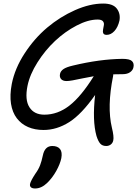

<svg xmlns="http://www.w3.org/2000/svg" viewBox="-20 -694 790 1090"><path d="M357.9 -233.9Q336.9 -233.9 326.9 -245.1Q316.9 -256.3 320.8 -274.9Q324.2 -290.5 340.3 -301.8Q356.4 -313 394 -321.8Q546.4 -358.4 674.8 -359.9Q716.3 -359.9 729.2 -347.2Q742.2 -334.5 737.8 -313Q734.9 -295.9 719 -284.4Q703.1 -272.9 676.8 -272.9Q640.1 -272.9 623 -272Q623 -270 622.6 -266.8Q622.1 -263.7 622.1 -262.2Q586.9 -87.9 615.2 30.8Q627.9 82 623 103Q620.1 117.7 609.1 126.2Q598.1 134.8 583 134.8Q561.5 134.8 549.6 121.8Q537.6 108.9 527.8 78.1Q503.4 -9.3 520 -154.8Q442.9 -44.9 372.6 -0.5Q302.2 43.9 227.1 43.9Q177.7 43.9 139.2 27.1Q100.6 10.3 75.4 -22.7Q50.3 -55.7 42.5 -104.7Q34.7 -153.8 46.9 -217.8Q64.5 -306.2 119.9 -391.1Q175.3 -476.1 248 -537.4Q320.8 -598.6 405.5 -636.2Q490.2 -673.8 565.9 -673.8Q621.6 -673.8 643.3 -645Q665 -616.2 658.2 -577.1Q649.4 -539.1 629.4 -517.6Q609.4 -496.1 585.9 -496.1Q570.3 -496.1 566.4 -505.1Q562.5 -514.2 565.2 -526.9Q567.9 -539.6 569.8 -552.2Q571.8 -564.9 563.7 -574Q555.7 -583 534.2 -583Q480 -583 414.6 -548.8Q349.1 -514.6 292.7 -461.7Q236.3 -408.7 192.9 -340.1Q149.4 -271.5 136.2 -207Q120.1 -127.4 147 -85.2Q173.8 -43 231.9 -43Q307.6 -43 374 -94.5Q440.4 -146 512.2 -261.2Q482.4 -256.3 448 -249Q413.6 -241.7 392.3 -237.8Q371.1 -233.9 357.9 -233.9ZM179.2 376Q162.6 376 155.3 368.9Q147.9 361.8 150.9 349.1Q154.8 332 180.2 293Q198.7 267.6 207.5 244.4Q216.3 221.2 223.1 189Q233.9 134.8 276.9 134.8Q307.1 134.8 320.8 152.1Q334.5 169.4 328.1 204.1Q321.3 236.8 299.6 276.1Q277.8 315.4 247.1 345.2Q214.8 376 179.2 376Z"/></svg>

Font: Shantell Sans Bouncy
Style: Italic
Weight: 400
Italic angle: -11.31°
Designer: Stephen Nixon, Anya Danilova, Shantell Martin
Foundry: Arrow Type
Version: Version 1.006;[9816181b4]